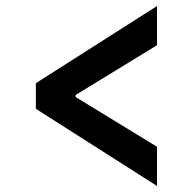

<svg xmlns="http://www.w3.org/2000/svg" viewBox="-20 -613 640 637"><path d="M99 -252V-337L501 -593V-463L231 -298V-291L501 -126V4Z"/></svg>

Font: IBM Plex Sans SmBld
Style: Regular
Weight: 600
Designer: Mike Abbink, Paul van der Laan, Pieter van Rosmalen
Foundry: Bold Monday
Version: Version 3.005